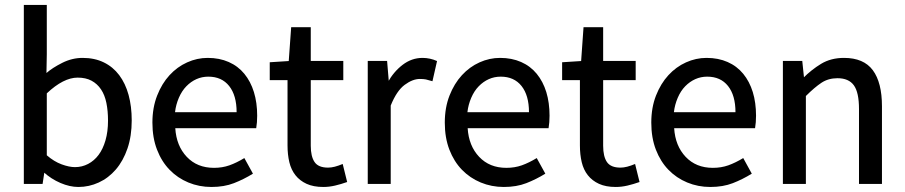

<svg xmlns="http://www.w3.org/2000/svg" viewBox="-20 -742 3651 775"><path d="M76.2 -722.2H168.9V-522.9L167.5 -447.3Q191.4 -468.3 231.2 -488.3Q271 -508.3 313.5 -508.3Q361.8 -508.3 398.9 -490.2Q436 -472.2 461.2 -438.7Q486.3 -405.3 499 -358.9Q511.7 -312.5 511.7 -255.9Q511.7 -192.9 494.6 -142.8Q477.5 -92.8 447.8 -58.1Q418 -23.4 378.7 -5.4Q339.4 12.7 296.4 12.7Q261.7 12.7 224.1 -3.4Q186.5 -19.5 155.8 -47.4H159.2L151.9 0.5H76.2ZM168.9 -115.2Q198.2 -89.8 228.8 -78.6Q259.3 -67.4 282.7 -67.4Q311 -67.4 335.7 -80.3Q360.4 -93.3 377.9 -116.7Q395.5 -140.1 405.8 -175.5Q416 -210.9 416 -254.9Q416 -294.4 409.4 -326.7Q402.8 -358.9 387.7 -381.3Q372.6 -403.8 349.4 -416.3Q326.2 -428.7 293.5 -428.7Q236.3 -428.7 168.9 -365.2Z M595.2 -247.1Q595.2 -307.6 614.3 -356.2Q633.3 -404.8 664.3 -438.5Q695.3 -472.2 735.4 -490.2Q775.4 -508.3 818.4 -508.3Q865.7 -508.3 903.3 -491.7Q940.9 -475.1 966.3 -444.1Q991.7 -413.1 1004.9 -370.4Q1018.1 -327.6 1018.1 -274.9Q1018.1 -247.6 1014.2 -224.6H687.5Q691.9 -153.3 733.9 -108.9Q775.9 -64.5 843.8 -64.5Q877.4 -64.5 906.2 -74.7Q935.1 -85 966.3 -104L1001 -41Q963.9 -18.1 924.3 -2.7Q884.8 12.7 833.5 12.7Q783.7 12.7 740.2 -5.4Q696.8 -23.4 664.6 -56.6Q632.3 -89.8 613.8 -137.9Q595.2 -186 595.2 -247.1ZM935.1 -289.1Q935.1 -356.9 905 -394.8Q875 -432.6 820.8 -432.6Q795.4 -432.6 772.9 -422.6Q750.5 -412.6 732.2 -393.8Q713.9 -375 701.9 -347.2Q689.9 -319.3 686.5 -289.1Z M1140.6 -418.5H1068.8V-490.7L1145.5 -495.6L1155.3 -632.3H1234.4V-496.1H1365.7V-418.5H1234.4V-153.8Q1234.4 -110.4 1249.8 -87.9Q1265.1 -65.4 1304.2 -65.4Q1316.9 -65.4 1331.3 -69.1Q1345.7 -72.8 1363.3 -80.1L1381.3 -7.3Q1356.4 1.5 1332.5 7.1Q1308.6 12.7 1285.2 12.7Q1245.1 12.7 1217.5 0Q1189.9 -12.7 1172.6 -34.7Q1155.3 -56.6 1147.9 -87.4Q1140.6 -118.2 1140.6 -154.8Z M1464.4 -496.1H1542.5L1549.8 -408.2H1544.4Q1568.4 -452.1 1605 -480.2Q1641.6 -508.3 1685.5 -508.3Q1715.8 -508.3 1744.1 -495.6L1725.6 -414.1Q1708.5 -419.4 1699 -421.4Q1689.5 -423.3 1674.8 -423.3Q1645.5 -423.3 1613.3 -399.4Q1581.1 -375.5 1557.1 -315.9V0.5H1464.4Z M1775.4 -247.1Q1775.4 -307.6 1794.4 -356.2Q1813.5 -404.8 1844.5 -438.5Q1875.5 -472.2 1915.5 -490.2Q1955.6 -508.3 1998.5 -508.3Q2045.9 -508.3 2083.5 -491.7Q2121.1 -475.1 2146.5 -444.1Q2171.9 -413.1 2185.1 -370.4Q2198.2 -327.6 2198.2 -274.9Q2198.2 -247.6 2194.3 -224.6H1867.7Q1872.1 -153.3 1914.1 -108.9Q1956.1 -64.5 2023.9 -64.5Q2057.6 -64.5 2086.4 -74.7Q2115.2 -85 2146.5 -104L2181.2 -41Q2144 -18.1 2104.5 -2.7Q2064.9 12.7 2013.7 12.7Q1963.9 12.7 1920.4 -5.4Q1877 -23.4 1844.7 -56.6Q1812.5 -89.8 1793.9 -137.9Q1775.4 -186 1775.4 -247.1ZM2115.2 -289.1Q2115.2 -356.9 2085.2 -394.8Q2055.2 -432.6 2001 -432.6Q1975.6 -432.6 1953.1 -422.6Q1930.7 -412.6 1912.4 -393.8Q1894 -375 1882.1 -347.2Q1870.1 -319.3 1866.7 -289.1Z M2320.8 -418.5H2249V-490.7L2325.7 -495.6L2335.4 -632.3H2414.6V-496.1H2545.9V-418.5H2414.6V-153.8Q2414.6 -110.4 2429.9 -87.9Q2445.3 -65.4 2484.4 -65.4Q2497.1 -65.4 2511.5 -69.1Q2525.9 -72.8 2543.5 -80.1L2561.5 -7.3Q2536.6 1.5 2512.7 7.1Q2488.8 12.7 2465.3 12.7Q2425.3 12.7 2397.7 0Q2370.1 -12.7 2352.8 -34.7Q2335.4 -56.6 2328.1 -87.4Q2320.8 -118.2 2320.8 -154.8Z M2608.9 -247.1Q2608.9 -307.6 2627.9 -356.2Q2647 -404.8 2678 -438.5Q2709 -472.2 2749 -490.2Q2789.1 -508.3 2832 -508.3Q2879.4 -508.3 2917 -491.7Q2954.6 -475.1 2980 -444.1Q3005.4 -413.1 3018.6 -370.4Q3031.7 -327.6 3031.7 -274.9Q3031.7 -247.6 3027.8 -224.6H2701.2Q2705.6 -153.3 2747.6 -108.9Q2789.6 -64.5 2857.4 -64.5Q2891.1 -64.5 2919.9 -74.7Q2948.7 -85 2980 -104L3014.6 -41Q2977.5 -18.1 2938 -2.7Q2898.4 12.7 2847.2 12.7Q2797.4 12.7 2753.9 -5.4Q2710.4 -23.4 2678.2 -56.6Q2646 -89.8 2627.4 -137.9Q2608.9 -186 2608.9 -247.1ZM2948.7 -289.1Q2948.7 -356.9 2918.7 -394.8Q2888.7 -432.6 2834.5 -432.6Q2809.1 -432.6 2786.6 -422.6Q2764.2 -412.6 2745.8 -393.8Q2727.5 -375 2715.6 -347.2Q2703.6 -319.3 2700.2 -289.1Z M3140.1 -496.1H3218.3L3225.6 -426.3H3221.2Q3254.9 -460.4 3294.4 -484.4Q3334 -508.3 3386.7 -508.3Q3466.3 -508.3 3503.2 -458.5Q3540 -408.7 3540 -313V0.5H3447.3V-301.8Q3447.3 -369.1 3426.5 -397.7Q3405.8 -426.3 3360.4 -426.3Q3323.7 -426.3 3295.9 -408Q3268.1 -389.6 3232.9 -354.5V0.5H3140.1Z"/></svg>

Font: Pyidaungsu Numbers
Style: Regular
Weight: 400
Designer: Sun Tun
Foundry: MCF
Version: Version 1.083; ttfautohint (v1.8.2)